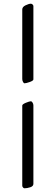

<svg xmlns="http://www.w3.org/2000/svg" viewBox="-20 -725 300 1035"><path d="M100 -299V-674Q100 -688 118 -696.5Q136 -705 146 -705Q151 -705 155.5 -701Q160 -697 160 -692V-297Q160 -290 140.5 -283Q121 -276 112 -276Q108 -276 104 -283.5Q100 -291 100 -299ZM100 276V-156Q100 -163 119.5 -171Q139 -179 146 -179Q151 -179 155.5 -172Q160 -165 160 -157V266Q160 279 143 284.5Q126 290 112 290Q108 290 104 285.5Q100 281 100 276Z"/></svg>

Font: EB Garamond
Style: Regular
Weight: 400
Designer: Georg Duffner and Octavio Pardo
Foundry: Georg Duffner
Version: Version 1.000; ttfautohint (v1.6)